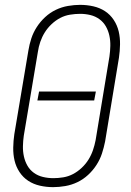

<svg xmlns="http://www.w3.org/2000/svg" viewBox="-20 -763 540 791"><path d="M199 8Q171 8 144.5 2Q118 -4 96.5 -18Q75 -32 60.5 -54Q46 -76 40 -101.5Q34 -127 34.5 -155Q35 -183 39 -210L97 -555Q101 -580 109 -604.5Q117 -629 131.5 -651.5Q146 -674 166 -692.5Q186 -711 210 -722.5Q234 -734 260 -738.5Q286 -743 310 -743Q338 -743 364.5 -737Q391 -731 412.5 -717Q434 -703 448.5 -681Q463 -659 469 -633.5Q475 -608 474.5 -580Q474 -552 470 -525L413 -180Q408 -155 400 -130.5Q392 -106 377.5 -83.5Q363 -61 343 -42.5Q323 -24 299 -12.5Q275 -1 249 3.5Q223 8 199 8ZM200 -29Q220 -29 241 -32.5Q262 -36 281 -46Q300 -56 316.5 -71.5Q333 -87 344.5 -105.5Q356 -124 363 -144.5Q370 -165 374 -186L431 -531Q434 -552 434.5 -574Q435 -596 430.5 -616.5Q426 -637 416 -654.5Q406 -672 389.5 -684Q373 -696 352.5 -701Q332 -706 310 -706Q290 -706 268.5 -702.5Q247 -699 228 -689Q209 -679 192.5 -663.5Q176 -648 164.5 -629.5Q153 -611 146 -590.5Q139 -570 136 -549L78 -204Q75 -183 74.5 -161Q74 -139 78.5 -118.5Q83 -98 93 -80.5Q103 -63 119.5 -51Q136 -39 157 -34Q178 -29 200 -29ZM368 -349H134L141 -386H375Z"/></svg>

Font: Iosevka Term Curly Extralight
Style: Italic
Weight: 200
Italic angle: -9°
Designer: Belleve Invis
Foundry: Belleve Invis
Version: Version 32.3.0